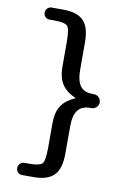

<svg xmlns="http://www.w3.org/2000/svg" viewBox="-100 -830 699 1044"><g transform="rotate(10 250.0 -307.5)"><path d="M309.6 -305.7Q311.5 -305.7 311.5 -306.6Q311.5 -308.6 309.6 -308.6Q258.8 -331.1 235.4 -367.2Q211.9 -403.3 211.9 -463.9V-597.7Q211.9 -670.9 197.8 -687Q183.6 -703.1 122.1 -703.1H97.7Q84 -703.1 74.7 -712.4Q65.4 -721.7 65.4 -735.8Q65.4 -750 75.2 -759.8Q85 -769.5 97.7 -769.5H162.1Q239.3 -769.5 274.4 -733.9Q309.6 -698.2 309.6 -615.2V-466.8Q309.6 -402.3 331.1 -374Q352.5 -345.7 398.4 -345.7H406.2Q421.9 -345.7 433.6 -334.5Q445.3 -323.2 445.3 -307.1Q445.3 -291 433.6 -279.8Q421.9 -268.6 406.2 -268.6H398.4Q353.5 -268.6 331.5 -240.2Q309.6 -211.9 309.6 -148.4V0Q309.6 83 274.4 119.1Q239.3 155.3 162.1 155.3H97.7Q84 155.3 74.7 145.5Q65.4 135.7 65.4 122.1Q65.4 108.4 74.7 98.1Q84 87.9 97.7 87.9H122.1Q183.6 87.9 197.8 71.8Q211.9 55.7 211.9 -16.6V-151.4Q211.9 -211.9 235.4 -247.6Q258.8 -283.2 309.6 -305.7Z"/></g></svg>

Font: Rounded-X Mgen+ 1mn medium
Style: Regular
Weight: 500
Designer: [Source Han Sans]
Ryoko NISHIZUKA  (kana & ideographs); Paul D. Hunt (Latin, Greek & Cyrillic); Wenlong ZHANG  (bopomofo
Version: Version 1.059.20150602